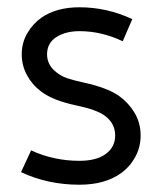

<svg xmlns="http://www.w3.org/2000/svg" viewBox="-20 -504 448 530"><path d="M345.2 -451.2 318.8 -390.1Q260.3 -418 199.2 -418Q164.1 -418 139.2 -403.8Q109.9 -387.2 109.9 -354Q109.9 -324.7 134.8 -305.2Q148.4 -293.9 164.8 -288.3Q181.2 -282.7 211.9 -275.9Q276.9 -261.7 309.1 -238.8Q335 -220.2 351.6 -192.4Q368.2 -164.6 368.2 -129.9Q368.2 -97.7 353.3 -70.6Q338.4 -43.5 314 -25.9Q269.5 5.9 199.2 5.9Q111.8 5.9 38.1 -28.8L65.9 -88.9Q127.9 -60.1 199.2 -60.1Q246.6 -60.1 272 -79.1Q297.9 -98.1 297.9 -129.9Q297.9 -163.1 270 -184.1Q247.1 -201.2 190.9 -212.9Q125.5 -226.6 92.8 -252Q68.8 -270 54.4 -296.6Q40 -323.2 40 -354Q40 -386.2 55.4 -412.4Q70.8 -438.5 94.2 -455.1Q135.7 -483.9 199.2 -483.9Q275.4 -483.9 345.2 -451.2Z"/></svg>

Font: Gidolinya
Style: Regular
Weight: 400
Version: Version 1.0.3